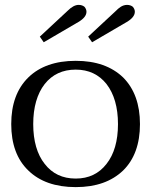

<svg xmlns="http://www.w3.org/2000/svg" viewBox="-20 -756 620 786"><path d="M143 -606C143 -606 159 -583 159 -583C159 -583 301 -666 301 -666C323 -679 334 -693 334 -708C334 -715 331 -722 326 -728C320 -733 312 -736 302 -736C288 -736 273 -728 257 -712C257 -712 143 -606 143 -606ZM341 -606C341 -606 357 -583 357 -583C357 -583 499 -666 499 -666C521 -679 532 -693 532 -708C532 -715 529 -722 524 -728C518 -733 510 -736 500 -736C491 -736 482 -733 474 -728C466 -723 460 -717 455 -712C455 -712 341 -606 341 -606ZM96 -58C142 -13 207 10 290 10C373 10 437 -13 484 -58C530 -103 553 -167 553 -248C553 -329 530 -393 484 -439C437 -484 373 -507 290 -507C207 -507 142 -484 96 -439C49 -393 26 -329 26 -248C26 -167 49 -103 96 -58ZM416 -85C385 -45 343 -25 290 -25C236 -25 194 -45 163 -85C132 -124 116 -179 116 -248C116 -317 132 -372 163 -412C194 -451 236 -471 290 -471C343 -471 385 -451 416 -412C447 -372 463 -317 463 -248C463 -179 447 -124 416 -85Z"/></svg>

Font: BUSH 25 TRIRONG
Style: Regular
Weight: 400
Designer: Katatrad Team
Foundry: CadsonDemak